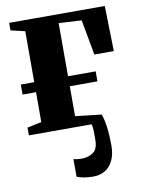

<svg xmlns="http://www.w3.org/2000/svg" viewBox="-85 -583 657 879"><g transform="rotate(-10 243.0 -143.0)"><path d="M278 237Q253 237 234.2 233.5Q215.5 230 201 224.5V142Q207.5 144.5 219.2 145.8Q231 147 239.5 147Q269.5 147 292.2 131.5Q315 116 315 73Q315 56 315 35.5Q315 15 310.5 0H19V-36L85.5 -50V-189H23V-235.5H85.5V-472.5L19.5 -488V-523H464L469 -312.5H378.5L348.5 -476.5L242.5 -482.5V-235.5H371V-189H242.5V-50L364 -36Q373 -11 378 25.5Q383 62 383 111Q383 150.5 370 178.8Q357 207 333.5 222Q310 237 278 237Z"/></g></svg>

Font: Merriweather 96pt ExtraBold
Style: Regular
Weight: 800
Version: Version 2.100